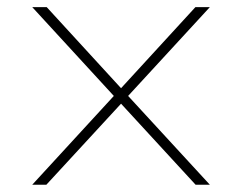

<svg xmlns="http://www.w3.org/2000/svg" viewBox="-20 -655 660 532"><path d="M69.3 -635.3H109.4L315.4 -410.6L521.5 -635.3H561.5L335 -389.2L561.5 -143.1H522L315.4 -367.7L108.4 -143.1H69.3L295.4 -389.2Z"/></svg>

Font: Cherry
Style: Light
Weight: 300
Designer: Amin Abedi
Version: Version 1.00 ; ttfautohint (v1.6)